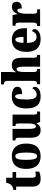

<svg xmlns="http://www.w3.org/2000/svg" viewBox="1442 -2242 810 3734"><g transform="rotate(-90 1847.0 -375.0)"><path d="M234 10C307 10 356 -8 377 -19V-93C358 -87 334 -84 309 -84C268 -84 258 -108 258 -165V-466H369V-536H258V-660H160C151 -617 136 -586 120 -567C103 -546 70 -520 20 -520V-466H85V-149C85 -31 143 10 234 10Z M674 10C837 10 922 -82 922 -270C922 -458 829 -550 677 -550C514 -550 429 -458 429 -270C429 -82 522 10 674 10ZM676 -58C623 -58 605 -131 605 -270C605 -410 622 -482 675 -482C728 -482 747 -410 747 -270C747 -131 729 -58 676 -58Z M1185 10C1248 10 1288 -18 1313 -68H1317L1343 0H1545V-58H1534C1504 -58 1485 -61 1485 -119V-536H1262V-479H1265C1296 -479 1313 -474 1313 -418V-232C1313 -140 1297 -83 1256 -83C1216 -83 1208 -131 1208 -226V-536H983V-479H987C1032 -479 1035 -464 1035 -407V-188C1035 -55 1077 10 1185 10Z M1838 10C1983 10 2025 -54 2025 -105C2025 -125 2014 -142 1996 -152C1975 -104 1931 -67 1871 -67C1805 -67 1779 -135 1779 -267C1779 -435 1803 -485 1842 -485C1875 -485 1886 -422 1886 -350C2009 -350 2027 -402 2027 -444C2027 -498 1980 -550 1836 -550C1707 -550 1605 -483 1605 -266C1605 -58 1698 10 1838 10Z M2077 0H2373V-58H2369C2330 -58 2314 -67 2314 -122V-305C2314 -380 2321 -457 2368 -457C2405 -457 2418 -408 2418 -323V0H2646V-58H2643C2604 -58 2591 -67 2591 -128V-358C2591 -493 2546 -550 2448 -550C2371 -550 2338 -512 2316 -474H2309C2311 -504 2314 -555 2314 -606V-760H2072V-703H2086C2099 -703 2141 -696 2141 -644V-125C2141 -67 2114 -58 2080 -58H2077Z M2952 10C3094 10 3148 -54 3148 -111C3148 -135 3131 -152 3110 -158C3090 -107 3057 -69 2996 -69C2920 -69 2881 -126 2879 -256H3165V-308C3165 -467 3080 -550 2941 -550C2791 -550 2705 -453 2705 -265C2705 -91 2785 10 2952 10ZM2996 -323H2881C2881 -426 2908 -482 2946 -482C2981 -482 2996 -423 2996 -323Z M3207 0H3532V-58H3500C3467 -58 3447 -66 3447 -125V-277C3447 -358 3469 -442 3511 -442C3544 -442 3549 -412 3549 -357C3627 -357 3680 -385 3680 -454C3680 -508 3653 -548 3584 -548C3515 -548 3474 -516 3444 -440H3440L3421 -536H3214V-479H3218C3257 -479 3274 -470 3274 -411V-130C3274 -67 3251 -58 3211 -58H3207Z"/></g></svg>

Font: Noto Serif Ethiopic Condensed Black
Style: Regular
Weight: 900
Width: 3
Designer: Monotype Design Team
Foundry: Monotype Imaging Inc.
Version: Version 2.102